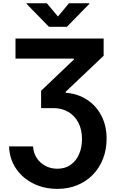

<svg xmlns="http://www.w3.org/2000/svg" viewBox="-20 -969 727 1204"><path d="M36.8 -50.9H187.4Q189.8 -9.5 210.6 22.1Q231.5 53.7 265.1 71.4Q298.7 89.1 339.5 89.1Q388.1 89.1 422.7 64.8Q457.2 40.5 475.7 -1.5Q494.2 -43.5 494.2 -96.9Q494.2 -156.9 471.2 -200.4Q448.2 -243.9 407.8 -267.5Q367.4 -291.1 315 -291.1H237.7V-399.7L443.2 -595.7V-601.6H77.2V-727.5H629.9V-619.3L392.2 -394V-387.2Q468.8 -381.4 526.5 -343.2Q584.2 -305.1 616.4 -242.5Q648.5 -179.9 648.5 -99.4Q648.5 -30.9 625.9 26.8Q603.3 84.4 562.3 126.6Q521.2 168.9 464.8 192.1Q408.4 215.4 340.4 215.4Q255.4 215.4 187.7 181.2Q119.9 147.1 79.7 87Q39.6 26.8 36.8 -50.9ZM273.6 -948.7 343.4 -865.6 412.7 -948.7H540.5V-945.1L399.4 -800.8H287.1L146.3 -945.1V-948.7Z"/></svg>

Font: Adwaita Sans
Style: Regular
Weight: 400
Designer: Rasmus Andersson
Foundry: rsms
Version: Version 4.001;git-9221beed3